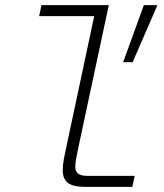

<svg xmlns="http://www.w3.org/2000/svg" viewBox="-20 -730 640 750"><path d="M312 0Q266 0 245.5 -15.5Q225 -31 225 -64Q225 -85 229.5 -109.5Q234 -134 240 -160L348 -667H133L142 -710H405L287 -158Q282 -133 278 -113Q274 -93 274 -77Q274 -61 285 -52Q296 -43 322 -43H506L497 0ZM461 -487 542 -710H595L498 -487Z"/></svg>

Font: Geist Mono ExtraLight
Style: Italic
Weight: 200
Italic angle: -12°
Monospace: yes
Designer: Basement.studio, Andrés Briganti, Mateo Zaragoza
Foundry: Basement.studio, Vercel, Andrés Briganti, Guido Ferreyra, Mateo Zaragoza
Version: Version 1.500; ttfautohint (v1.8.4.7-5d5b)